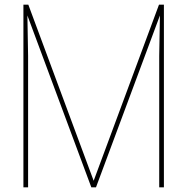

<svg xmlns="http://www.w3.org/2000/svg" viewBox="-20 -800 800 820"><path d="M680 0H660V-561L663 -734L390 0H370L97 -734L100 -561V0H80V-780H101L380 -28L659 -780H680Z"/></svg>

Font: Tanohe Sans Thin
Style: Regular
Weight: 100
Designer: Village Type and Design LLC & Cristiano Sobral
Foundry: Cooper Hewitt Smithsonian Design Museum
Version: Version 1.00;September 29, 2021;FontCreator 13.0.0.2655 64-b